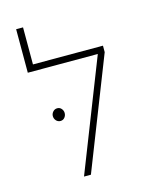

<svg xmlns="http://www.w3.org/2000/svg" viewBox="-109 -789 681 861"><g transform="rotate(-15 231.0 -358.5)"><path d="M173 0 375 -515H50V-717H82V-545H407V-515L205 0ZM136 -327Q148 -327 155.5 -318Q163 -309 163 -298Q163 -286 155.5 -277Q148 -268 136 -268Q124 -268 116 -277Q108 -286 108 -298Q108 -309 116 -318Q124 -327 136 -327Z"/></g></svg>

Font: Assistant ExtraLight
Style: Regular
Weight: 200
Designer: Hebrew By Ben Nathan, Latin by Paul Hunt
Version: Version 3.000